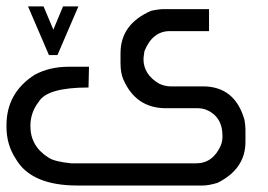

<svg xmlns="http://www.w3.org/2000/svg" viewBox="-20 -572 826 592"><path d="M174.3 -552.2H221.7L157.2 -402.3H130.9L66.4 -552.2H114.3L144.5 -480.5ZM584.5 -68.4Q636.2 -68.4 660.6 -123Q666 -136.7 666 -150.9V-152.3Q666 -215.8 610.8 -235.4Q600.6 -238.3 591.3 -238.3H491.7Q398.4 -238.3 359.9 -328.1Q351.6 -347.2 351.6 -377.9V-408.2Q351.6 -497.6 445.8 -538.6Q468.8 -543.9 486.3 -543.9H624.5V-476.1H503.9Q450.2 -476.1 425.3 -414.1Q422.4 -395 422.4 -390.1Q422.4 -342.3 470.7 -314Q488.8 -305.7 505.4 -305.7H605.5Q704.6 -305.7 733.9 -202.1Q736.8 -184.6 736.8 -172.9V-134.3Q736.8 -51.3 650.9 -8.3Q623.5 0 605.5 0H218.8Q76.2 0 28.8 -82Q0 -125.5 0 -180.7V-186Q0 -286.1 87.4 -341.8Q133.3 -366.2 191.4 -366.2H254.4L252.9 -302.2Q125.5 -302.2 99.6 -258.3Q73.7 -225.6 73.7 -183.1Q73.7 -120.1 131.3 -85Q148.9 -73.7 199.7 -68.4Z"/></svg>

Font: Gasq
Style: Regular
Weight: 400
Designer: Husham Jawad
Version: Version 1.00;December 29, 2020;FontCreator 13.0.0.2683 32-bi